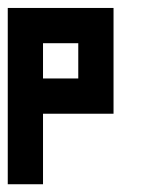

<svg xmlns="http://www.w3.org/2000/svg" viewBox="-20 -475 404 495"><path d="M0 -454.5H90.9V-363.6H0ZM0 -363.6H90.9V-272.7H0ZM0 -272.7H90.9V-181.8H0ZM0 -181.8H90.9V-90.9H0ZM0 -90.9H90.9V0H0ZM90.9 -454.5H181.8V-363.6H90.9ZM181.8 -454.5H272.7V-363.6H181.8ZM181.8 -363.6H272.7V-272.7H181.8ZM181.8 -272.7H272.7V-181.8H181.8ZM90.9 -272.7H181.8V-181.8H90.9Z"/></svg>

Font: Micro 5
Style: Regular
Weight: 400
Designer: Sarah Cadigan-Fried
Version: Version 1.000; ttfautohint (v1.8.4.7-5d5b)